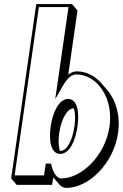

<svg xmlns="http://www.w3.org/2000/svg" viewBox="-20 -880 606 947"><path d="M562.4 -224.2C574.7 -309.6 551.6 -386 508.9 -435.9L481.6 -467.7C449.4 -505.4 405.9 -528 358.1 -528C343.8 -528 329.9 -522.5 316.7 -512L362.2 -828.2L335 -860H158.9L35 0L62.2 31.8H237.2L242.6 -5.4C243.2 -4.6 243.8 -3.8 244.4 -3.1L271.7 28.7C281.4 40.1 293.3 46.8 307 46.8C418.3 46.8 540.7 -74.2 562.4 -224.2ZM275 -136.3C268.4 -157.7 266.9 -188.3 272.1 -224.2C282.3 -295.2 313.3 -345.2 341.1 -345.2C342.3 -345.2 343.4 -345.1 344.4 -345C350.9 -323.5 352.4 -292.5 347.1 -256C337 -186 309.6 -136 279.2 -136C277.8 -136 276.4 -136.1 275 -136.3ZM219.9 -56.2 218.3 -58H219.5ZM520.1 -256C499.3 -111.8 382.2 0 282 0C263.5 0 244 -22.1 234.2 -63.3L231.9 -73H205.5L197.1 -15H52.1L171.7 -845H317.9L252.5 -391.4L290.9 -458C313.4 -497.2 335.9 -513 355.9 -513C456 -513 540.9 -400.2 520.1 -256ZM362.2 -256.7C372.1 -325.5 362.1 -392 316.1 -392C270.6 -392 239.8 -325 229.9 -256C220 -187.9 230.4 -121 277 -121C325.1 -121 352.5 -189 362.2 -256.7Z"/></svg>

Font: Blink
Style: 3DObl
Weight: 400
Designer: Mew Too
Foundry: Cannot Into Space Fonts
Version: Version 001.000